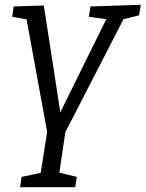

<svg xmlns="http://www.w3.org/2000/svg" viewBox="-20 -552 608 802"><path d="M301 187 294 230H64L70 187L150 170L177 -1L91 -471L31 -482L37 -525L163 -529L232 -83L424 -472L351 -482L358 -525L568 -532L561 -488L496 -472L253 0L228 169Z"/></svg>

Font: Bitter
Style: Italic
Weight: 400
Italic angle: -9°
Designer: Sol Matas, and Bitter project Authors
Foundry: Sol Matas
Version: Version 2.001